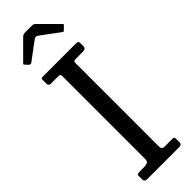

<svg xmlns="http://www.w3.org/2000/svg" viewBox="-323 -979 984 984"><g transform="rotate(-45 169.0 -487.0)"><path d="M214 -677V-77Q214 -55 233 -55H293Q300 -55 302 -50.5Q304 -46 304 -39V-16Q304 0 284 0H54Q34 0 34 -16V-41Q34 -49 38.2 -52Q42.5 -55 57 -55H85Q98 -55 108.5 -59Q119 -63 119 -80V-678Q119 -688 117 -691.5Q115 -695 104 -695H51Q34 -695 34 -710V-737Q34 -747 37 -748.5Q40 -750 49 -750H286Q297 -750 300.5 -747.2Q304 -744.5 304 -733V-716Q304 -703 298 -699Q292 -695 283 -695H233Q221 -695 217.5 -692.2Q214 -689.5 214 -677ZM37 -845 26 -857Q20.5 -862.5 20.5 -864.5Q20.5 -866.5 26 -872L120 -966Q128.5 -974.5 146.5 -974.5H189Q199 -974.5 203.2 -972.5Q207.5 -970.5 212 -966L308 -870Q312 -866.5 312.2 -865Q312.5 -863.5 308.5 -859.5L292 -843Q286.5 -837.5 284.5 -837.8Q282.5 -838 276 -842.5L178.5 -915Q165.5 -924.5 153.5 -915.5L55 -842Q46.5 -835.5 37 -845Z"/></g></svg>

Font: Besley* Narrow
Style: Regular
Weight: 400
Width: 4
Designer: Owen Earl
Foundry: indestructible type*
Version: Version 3.000; ttfautohint (v1.8.3)